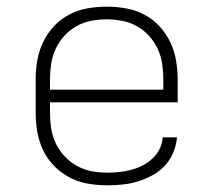

<svg xmlns="http://www.w3.org/2000/svg" viewBox="-20 -548 640 576"><path d="M302 8Q273 8 244 3Q215 -2 189 -15.5Q163 -29 142.5 -50Q122 -71 109.5 -97Q97 -123 92 -152Q87 -181 87 -210V-310Q87 -339 92 -367.5Q97 -396 109.5 -422Q122 -448 142 -469.5Q162 -491 188 -504.5Q214 -518 242.5 -523Q271 -528 300 -528Q329 -528 357.5 -523Q386 -518 412 -504.5Q438 -491 458 -469.5Q478 -448 490.5 -422Q503 -396 508 -367.5Q513 -339 513 -310V-241H130V-210Q130 -186 133.5 -163Q137 -140 147 -118.5Q157 -97 173.5 -79.5Q190 -62 210.5 -50.5Q231 -39 254.5 -34.5Q278 -30 302 -30Q320 -30 338 -32Q356 -34 373.5 -38.5Q391 -43 407.5 -51.5Q424 -60 437.5 -72.5Q451 -85 459 -101.5Q467 -118 468 -136H511Q509 -113 500 -91Q491 -69 475 -51.5Q459 -34 438 -22.5Q417 -11 394.5 -4Q372 3 348.5 5.5Q325 8 302 8ZM130 -279H470V-310Q470 -333 466.5 -356.5Q463 -380 453 -401.5Q443 -423 427 -440.5Q411 -458 390.5 -469.5Q370 -481 346.5 -485.5Q323 -490 300 -490Q277 -490 253.5 -485.5Q230 -481 209.5 -469.5Q189 -458 173 -440.5Q157 -423 147 -401.5Q137 -380 133.5 -356.5Q130 -333 130 -310Z"/></svg>

Font: Iosevka SS04 XLt Ex
Style: Regular
Weight: 200
Width: 7
Monospace: yes
Designer: Belleve Invis
Foundry: Belleve Invis
Version: Version 19.0.0; ttfautohint (v1.8.4)